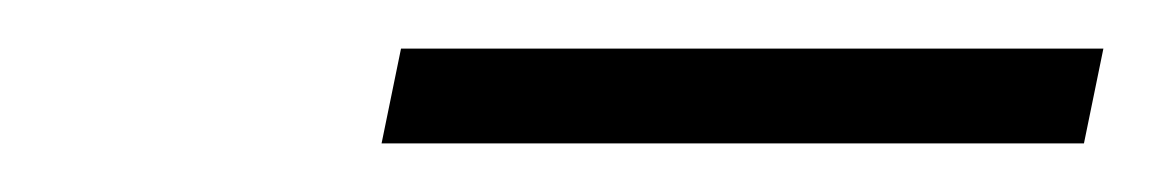

<svg xmlns="http://www.w3.org/2000/svg" viewBox="-20 -683 474 79"><path d="M145 -663H434L426 -624H137Z"/></svg>

Font: Prompt ExtraLight
Style: Italic
Weight: 275
Italic angle: -12°
Designer: Katatrad Team
Foundry: CadsonDemak
Version: Version 1.000